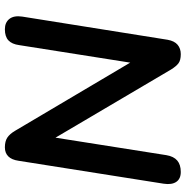

<svg xmlns="http://www.w3.org/2000/svg" viewBox="-7 -746 761 787"><g transform="rotate(90 373.5 -352.5)"><path d="M100 8Q72 8 57.5 -10.5Q43 -29 48 -63L143 -659Q148 -687 163.5 -700Q179 -713 202 -713Q227 -713 239.5 -703.5Q252 -694 265 -673L564 -166H539L616 -654Q621 -684 638 -698.5Q655 -713 685 -713Q713 -713 725.5 -694.5Q738 -676 733 -643L639 -48Q635 -20 621 -6Q607 8 584 8Q559 8 544 -2Q529 -12 516 -34L217 -539H242L165 -51Q161 -21 145.5 -6.5Q130 8 100 8Z"/></g></svg>

Font: Nunito ExtraLight
Style: Italic
Weight: 200
Italic angle: -9°
Designer: Vernon Adams
Foundry: Vernon Adams
Version: Version 3.602